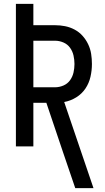

<svg xmlns="http://www.w3.org/2000/svg" viewBox="-20 -755 540 990"><path d="M368 215 305 30 219 -225H152V0H62V-735H152V-625H264Q290 -625 315.5 -620Q341 -615 364.5 -602.5Q388 -590 405.5 -570.5Q423 -551 434.5 -527Q446 -503 450 -477Q454 -451 454 -425Q454 -392 446.5 -359Q439 -326 420.5 -298.5Q402 -271 373 -253Q344 -235 311 -229L462 215ZM152 -305H264Q286 -305 307 -314Q328 -323 341 -341Q354 -359 359 -381Q364 -403 364 -425Q364 -447 359 -469Q354 -491 341 -509Q328 -527 307 -536Q286 -545 264 -545H152Z"/></svg>

Font: Iosevka Term Medium
Style: Regular
Weight: 500
Monospace: yes
Designer: Belleve Invis
Foundry: Belleve Invis
Version: Version 26.3.1